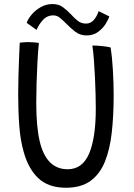

<svg xmlns="http://www.w3.org/2000/svg" viewBox="-20 -884 646 924"><path d="M297.5 19.5Q212.5 19.5 164 -26.8Q115.5 -73 93.5 -155Q78 -209 72.8 -278.8Q67.5 -348.5 67.5 -432Q67.5 -470.5 68.8 -517.2Q70 -564 71.8 -607.5Q73.5 -651 75 -678.5Q84.5 -679.5 95 -680.5Q105.5 -681.5 115.5 -681.5Q130 -681.5 143.8 -680.2Q157.5 -679 167 -677.5Q163 -635.5 160.2 -585Q157.5 -534.5 156 -483.8Q154.5 -433 154.5 -389.5Q154.5 -273.5 171 -204.5Q202.5 -69.5 305.5 -69.5Q377 -69.5 409 -145.2Q441 -221 441 -362Q441 -390.5 440 -429.8Q439 -469 437 -512Q435 -555 432 -594.8Q429 -634.5 424.5 -665Q445.5 -665 473.5 -662Q501.5 -659 512.5 -655.5Q519.5 -611 523.2 -548.2Q527 -485.5 527 -426.5Q527 -329 518 -247.2Q509 -165.5 484.8 -105.8Q460.5 -46 415.2 -13.2Q370 19.5 297.5 19.5ZM108.5 -774Q115.5 -794.5 133.5 -815.2Q151.5 -836 177 -850.2Q202.5 -864.5 233 -864.5Q263 -864.5 283.5 -849Q304 -833.5 321.5 -815Q337 -797.5 354 -784Q371 -770.5 394 -770.5Q416.5 -770.5 431.8 -788.2Q447 -806 454.5 -830.5L506 -805Q502 -791 488.5 -769.2Q475 -747.5 452 -730.5Q429 -713.5 396.5 -713.5Q365 -713.5 342 -731.5Q319 -749.5 299.5 -769.5Q284 -785.5 269 -797.8Q254 -810 237 -810Q206.5 -810 186.2 -787.5Q166 -765 156 -740Z"/></svg>

Font: Grandstander Light
Style: Regular
Weight: 300
Designer: Tyler Finck
Foundry: Etcetera Type Co
Version: Version 1.200; ttfautohint (v1.8.3)